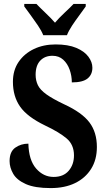

<svg xmlns="http://www.w3.org/2000/svg" viewBox="-20 -951 546 981"><path d="M239 10Q158 10 112 -10.5Q66 -31 47.5 -63Q29 -95 29 -128Q29 -176 58 -196.5Q87 -217 125 -217Q127 -133 164.5 -90Q202 -47 254 -47Q304 -47 331 -78.5Q358 -110 358 -157Q358 -212 320 -244Q282 -276 210 -310Q119 -354 82.5 -406.5Q46 -459 46 -533Q46 -592 75 -634.5Q104 -677 153 -700.5Q202 -724 264 -724Q328 -724 369.5 -706.5Q411 -689 431.5 -661.5Q452 -634 452 -605Q452 -570 427.5 -550Q403 -530 347 -530Q347 -563 336 -594.5Q325 -626 303 -646Q281 -666 248 -666Q209 -666 185.5 -641Q162 -616 162 -569Q162 -540 173.5 -516Q185 -492 217 -469Q249 -446 308 -418Q399 -376 437 -325.5Q475 -275 475 -200Q475 -135 445.5 -88Q416 -41 363.5 -15.5Q311 10 239 10ZM201 -771Q192 -794 174 -820.5Q156 -847 137 -873Q118 -899 104 -918V-931H166Q184 -912 212.5 -885Q241 -858 261 -835Q280 -858 309 -885Q338 -912 356 -931H418V-918Q405 -899 385.5 -873Q366 -847 348.5 -820.5Q331 -794 322 -771Z"/></svg>

Font: Noto Serif Hebrew Condensed
Style: Bold
Weight: 700
Width: 3
Designer: Monotype Design Team
Foundry: Monotype Imaging Inc.
Version: Version 2.004; ttfautohint (v1.8.4.7-5d5b)